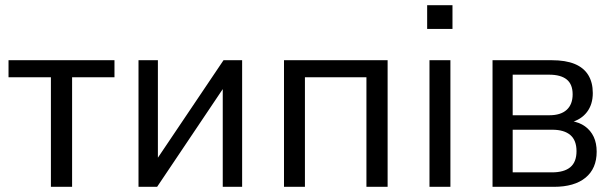

<svg xmlns="http://www.w3.org/2000/svg" viewBox="-20 -723 2380 743"><path d="M177 0V-424H13V-490H423V-424H259V0Z M516 0V-490H591V-83H571L845 -490H917V0H842V-408H862L588 0Z M1079 0V-490H1480V0H1398V-424H1160V0Z M1633 -611V-703H1731V-611ZM1642 0V-490H1723V0Z M1886 0V-490H2115Q2169 -490 2204 -475.5Q2239 -461 2256.5 -432.5Q2274 -404 2274 -363Q2274 -319 2251.5 -289.5Q2229 -260 2188 -249L2189 -255Q2222 -250 2244 -234Q2266 -218 2277.5 -193.5Q2289 -169 2289 -136Q2289 -71 2246 -35.5Q2203 0 2123 0ZM1964 -56H2116Q2163 -56 2187 -76Q2211 -96 2211 -138Q2211 -180 2187 -200.5Q2163 -221 2117 -221H1964ZM1964 -277H2106Q2150 -277 2173 -298Q2196 -319 2196 -358Q2196 -397 2173 -415.5Q2150 -434 2105 -434H1964Z"/></svg>

Font: Nunito Sans 10pt SemiCondensed
Style: Regular
Weight: 400
Width: 4
Designer: Vernon Adams
Foundry: Vernon Adams
Version: Version 3.101;gftools[0.9.27]